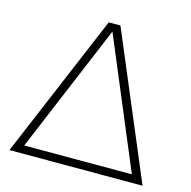

<svg xmlns="http://www.w3.org/2000/svg" viewBox="-108 -846 946 953"><g transform="rotate(15 365.0 -370.0)"><path d="M23 0 335 -740H395L707 0ZM88 -41H641L364.5 -700.5Z"/></g></svg>

Font: Encode Sans Expanded ExtraLight
Style: Regular
Weight: 200
Width: 7
Designer: Multiple Designers
Foundry: Impallari Type
Version: Version 3.000; ttfautohint (v1.8.3) -l 8 -r 50 -G 200 -x 14 